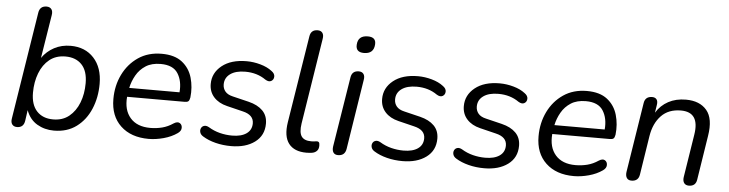

<svg xmlns="http://www.w3.org/2000/svg" viewBox="-45 -915 4276 1126"><g transform="rotate(5 2093.0 -351.5)"><path d="M295 9Q240 9 196 -17Q152 -43 132 -97L123 -34Q117 7 78 7Q59 7 49.5 -5.5Q40 -18 44 -41L144 -671Q150 -712 190 -712Q209 -712 218.5 -699.5Q228 -687 224 -664L183 -409Q211 -449 254 -472Q297 -495 351 -495Q436 -495 487.5 -439Q539 -383 539 -287Q539 -207 510.5 -139.5Q482 -72 427.5 -31.5Q373 9 295 9ZM285 -56Q341 -56 379 -87Q417 -118 437 -169.5Q457 -221 457 -284Q457 -356 422 -393Q387 -430 326 -430Q270 -430 232 -399.5Q194 -369 174 -317Q154 -265 154 -202Q154 -131 189 -93.5Q224 -56 285 -56Z M853 9Q749 9 688 -48.5Q627 -106 627 -206Q627 -285 659 -350.5Q691 -416 749 -455.5Q807 -495 887 -495Q963 -495 1007 -460.5Q1051 -426 1067 -370.5Q1083 -315 1076 -254Q1073 -237 1066.5 -231.5Q1060 -226 1045 -226H706Q699 -148 739 -102Q779 -56 857 -56Q893 -56 926.5 -64.5Q960 -73 991 -94Q1013 -108 1027 -99.5Q1041 -91 1041 -72.5Q1041 -54 1021 -40Q987 -16 941 -3.5Q895 9 853 9ZM886 -435Q833 -435 798 -412.5Q763 -390 742.5 -354Q722 -318 714 -279H1010Q1016 -345 987.5 -390Q959 -435 886 -435Z M1338 9Q1290 9 1246.5 -2Q1203 -13 1171 -33Q1156 -42 1152 -55.5Q1148 -69 1153.5 -80.5Q1159 -92 1171.5 -95.5Q1184 -99 1200 -90Q1231 -71 1266.5 -62Q1302 -53 1339 -53Q1393 -53 1423.5 -74.5Q1454 -96 1454 -135Q1454 -185 1389 -200L1295 -223Q1245 -235 1216.5 -266.5Q1188 -298 1188 -344Q1188 -409 1241.5 -452Q1295 -495 1387 -495Q1427 -495 1468 -483.5Q1509 -472 1536 -451Q1556 -437 1555.5 -419Q1555 -401 1540.5 -392.5Q1526 -384 1505 -397Q1454 -433 1384 -433Q1328 -433 1296 -410Q1264 -387 1264 -348Q1264 -324 1278.5 -306.5Q1293 -289 1324 -282L1419 -259Q1472 -246 1501.5 -216.5Q1531 -187 1531 -140Q1531 -70 1477.5 -30.5Q1424 9 1338 9Z M1782 9Q1710 9 1677.5 -33.5Q1645 -76 1658 -159L1740 -672Q1746 -712 1786 -712Q1805 -712 1814 -699.5Q1823 -687 1819 -664L1739 -159Q1731 -106 1747 -83Q1763 -60 1804 -60Q1818 -60 1825.5 -61.5Q1833 -63 1838 -63Q1846 -63 1850 -58Q1854 -53 1854 -39Q1854 -20 1845 -9.5Q1836 1 1822 5Q1815 7 1803 8Q1791 9 1782 9Z M2067 -603Q2018 -603 2021 -648Q2024 -702 2082 -702Q2132 -702 2128 -657Q2124 -603 2067 -603ZM1968 7Q1949 7 1940.5 -5.5Q1932 -18 1935 -41L2001 -453Q2007 -493 2047 -493Q2066 -493 2075 -480.5Q2084 -468 2080 -446L2015 -33Q2008 7 1968 7Z M2347 9Q2299 9 2255.5 -2Q2212 -13 2180 -33Q2165 -42 2161 -55.5Q2157 -69 2162.5 -80.5Q2168 -92 2180.5 -95.5Q2193 -99 2209 -90Q2240 -71 2275.5 -62Q2311 -53 2348 -53Q2402 -53 2432.5 -74.5Q2463 -96 2463 -135Q2463 -185 2398 -200L2304 -223Q2254 -235 2225.5 -266.5Q2197 -298 2197 -344Q2197 -409 2250.5 -452Q2304 -495 2396 -495Q2436 -495 2477 -483.5Q2518 -472 2545 -451Q2565 -437 2564.5 -419Q2564 -401 2549.5 -392.5Q2535 -384 2514 -397Q2463 -433 2393 -433Q2337 -433 2305 -410Q2273 -387 2273 -348Q2273 -324 2287.5 -306.5Q2302 -289 2333 -282L2428 -259Q2481 -246 2510.5 -216.5Q2540 -187 2540 -140Q2540 -70 2486.5 -30.5Q2433 9 2347 9Z M2828 9Q2780 9 2736.5 -2Q2693 -13 2661 -33Q2646 -42 2642 -55.5Q2638 -69 2643.5 -80.5Q2649 -92 2661.5 -95.5Q2674 -99 2690 -90Q2721 -71 2756.5 -62Q2792 -53 2829 -53Q2883 -53 2913.5 -74.5Q2944 -96 2944 -135Q2944 -185 2879 -200L2785 -223Q2735 -235 2706.5 -266.5Q2678 -298 2678 -344Q2678 -409 2731.5 -452Q2785 -495 2877 -495Q2917 -495 2958 -483.5Q2999 -472 3026 -451Q3046 -437 3045.5 -419Q3045 -401 3030.5 -392.5Q3016 -384 2995 -397Q2944 -433 2874 -433Q2818 -433 2786 -410Q2754 -387 2754 -348Q2754 -324 2768.5 -306.5Q2783 -289 2814 -282L2909 -259Q2962 -246 2991.5 -216.5Q3021 -187 3021 -140Q3021 -70 2967.5 -30.5Q2914 9 2828 9Z M3356 9Q3252 9 3191 -48.5Q3130 -106 3130 -206Q3130 -285 3162 -350.5Q3194 -416 3252 -455.5Q3310 -495 3390 -495Q3466 -495 3510 -460.5Q3554 -426 3570 -370.5Q3586 -315 3579 -254Q3576 -237 3569.5 -231.5Q3563 -226 3548 -226H3209Q3202 -148 3242 -102Q3282 -56 3360 -56Q3396 -56 3429.5 -64.5Q3463 -73 3494 -94Q3516 -108 3530 -99.5Q3544 -91 3544 -72.5Q3544 -54 3524 -40Q3490 -16 3444 -3.5Q3398 9 3356 9ZM3389 -435Q3336 -435 3301 -412.5Q3266 -390 3245.5 -354Q3225 -318 3217 -279H3513Q3519 -345 3490.5 -390Q3462 -435 3389 -435Z M3695 6Q3676 6 3667.5 -7Q3659 -20 3662 -42L3727 -453Q3733 -493 3774 -493Q3792 -493 3800.5 -481.5Q3809 -470 3805 -448L3798 -403Q3825 -447 3869.5 -471Q3914 -495 3973 -495Q4054 -495 4095.5 -446Q4137 -397 4120 -294L4079 -33Q4073 6 4033 6Q4014 6 4005 -6.5Q3996 -19 3999 -41L4039 -294Q4061 -429 3949 -429Q3876 -429 3833 -384Q3790 -339 3778 -264L3742 -34Q3736 6 3695 6Z"/></g></svg>

Font: Nunito
Style: Italic
Weight: 400
Italic angle: -9°
Designer: Vernon Adams
Foundry: Vernon Adams
Version: Version 3.601; ttfautohint (v1.8.2.53-6de2)